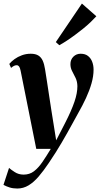

<svg xmlns="http://www.w3.org/2000/svg" viewBox="-55 -838 574 1104"><path d="M63.5 -431.5Q60 -449 54.5 -456Q49 -463 41 -463Q32.5 -463 25 -459Q17.5 -455 8.5 -447.5L-1.5 -470.5Q10 -484.5 28.5 -498Q47 -511.5 70.8 -520.2Q94.5 -529 122 -529Q149 -529 165.5 -518.8Q182 -508.5 190.8 -488.8Q199.5 -469 204 -440Q209 -409.5 215 -370.2Q221 -331 227.5 -288Q234 -245 240.5 -203Q247 -161 253 -125L268 -31L318.5 -129Q337.5 -166 351 -196.8Q364.5 -227.5 373.2 -253.2Q382 -279 386 -301Q390 -323 390 -342.5Q389.5 -369 379.8 -389.5Q370 -410 360 -428.5Q350 -447 350 -469Q350 -495.5 367 -512.2Q384 -529 408.5 -529Q435 -529 451.2 -516Q467.5 -503 475.2 -482.5Q483 -462 483 -437.5Q483 -399.5 471.2 -358.5Q459.5 -317.5 439.5 -274.2Q419.5 -231 393.5 -185.5Q378 -157.5 362.8 -129.8Q347.5 -102 332 -74.2Q316.5 -46.5 300 -18.5Q283.5 9.5 265 39Q246.5 68.5 225 100Q195.5 144 167.2 177Q139 210 109 228Q79 246 44.5 246Q20 246 0.8 240Q-18.5 234 -35 225L-3 127.5Q7.5 137 29.8 151.5Q52 166 81 166Q115 166 140.2 146.8Q165.5 127.5 188.5 94Q211.5 60.5 237 18H153.5ZM266 -596 416 -817.5 499 -744.5Q485.5 -729.5 466.2 -711Q447 -692.5 423.8 -673.8Q400.5 -655 376.2 -637Q352 -619 328.8 -603.8Q305.5 -588.5 286 -578Z"/></svg>

Font: Merriweather 120pt
Style: Bold Italic
Weight: 700
Italic angle: -7.8°
Version: Version 2.101